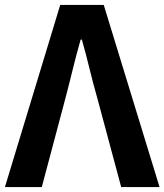

<svg xmlns="http://www.w3.org/2000/svg" viewBox="-25 -761 669 781"><path d="M-5 0H145L241 -361C263 -443 279 -517 303 -600H308C332 -517 347 -443 371 -361L468 0H624L397 -741H220Z"/></svg>

Font: Noto Sans JP
Style: Bold
Weight: 700
Designer: Ryoko NISHIZUKA  (kana, bopomofo & ideographs); Paul D. Hunt (Latin, Greek & Cyrillic); Sandoll Communications , Soo-you
Foundry: Adobe
Version: Version 2.002;hotconv 1.0.116;makeotfexe 2.5.65601